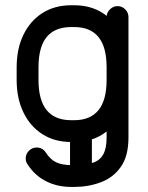

<svg xmlns="http://www.w3.org/2000/svg" viewBox="-20 -541 567 738"><path d="M44 -281.8Q44 -353.8 70.1 -407.4Q96.2 -461 143.2 -490.9Q190.2 -520.8 253.5 -520.8H265.2Q328.2 -520.8 374.8 -490.9Q421.2 -461 446.9 -407.4Q472.5 -353.8 472.5 -281.8V-233.8Q472.5 -162.5 446.9 -108.8Q421.2 -55 374.9 -25.1Q328.5 4.8 265.2 4.8H253.5Q190.2 4.8 143.2 -25.1Q96.2 -55 70.1 -108.8Q44 -162.5 44 -233.8ZM128 -281.8V-233.8Q128 -156 159.5 -117.5Q191 -79 253.5 -79H265.2Q327 -79 358.4 -117.5Q389.8 -156 389.8 -233.8V-281.8Q389.8 -360.5 358.4 -398.8Q327 -437 265.2 -437H253.5Q191 -437 159.5 -398.8Q128 -360.5 128 -281.8ZM86.5 91.5Q78.8 81.5 78.8 68Q78.8 50.8 91.2 38.4Q103.8 26 120.8 26Q143 26 155.5 44.5Q172.5 71.2 195 82.4Q217.5 93.5 253.5 93.5H265.2Q307.5 93.5 335.1 85.1Q362.8 76.8 376.2 53.6Q389.8 30.5 389.8 -13V-475.8Q389.8 -492.2 402.4 -504.9Q415 -517.5 431.8 -517.5Q449.2 -517.5 461.5 -504.9Q473.8 -492.2 473.8 -475.8V-13Q473.8 59 444.5 100.4Q415.2 141.8 367.5 159.6Q319.8 177.5 265.2 177.5H253.5Q200.8 177.5 157.5 155.9Q114.2 134.2 86.5 91.5ZM333.2 129.5Q333.2 147 321 159.2Q308.8 171.5 291.2 171.5Q273.8 171.5 261.5 159.2Q249.2 147 249.2 129.5V-26Q249.2 -43.5 261.5 -55.8Q273.8 -68 291.2 -68Q308.8 -68 321 -55.8Q333.2 -43.5 333.2 -26Z"/></svg>

Font: Libertine-Super Thin
Style: Regular
Weight: 100
Designer: Bastien Sozeau
Foundry: NBR — Bastien Sozeau
Version: Version 2.003;gftools[0.9.33]